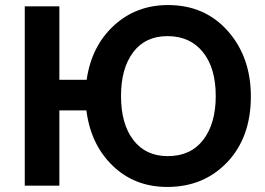

<svg xmlns="http://www.w3.org/2000/svg" viewBox="-20 -735 1047 760"><path d="M642 5Q513 5 426 -79Q339 -163 322 -298H215V0H78V-710H215V-419H323Q342 -552 430.5 -633.5Q519 -715 645 -715Q791 -715 882 -612Q973 -509 973 -353Q973 -192 880 -93.5Q787 5 642 5ZM459 -355Q459 -244 508 -180.5Q557 -117 644 -117Q735 -117 784.5 -181.5Q834 -246 834 -355Q834 -466 783 -529Q732 -592 643 -592Q555 -592 507 -528Q459 -464 459 -355Z"/></svg>

Font: Raleway
Style: Bold
Weight: 700
Designer: Matt McInerney, Pablo Impallari, Rodrigo Fuenzalida
Foundry: Matt McInerney, Pablo Impallari, Rodrigo Fuenzalida
Version: Version 3.000